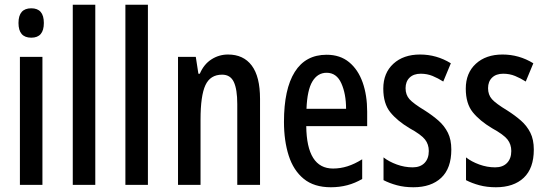

<svg xmlns="http://www.w3.org/2000/svg" viewBox="-20 -780 2302 810"><path d="M112 -745Q165 -745 165 -683Q165 -621 112 -621Q58 -621 58 -683Q58 -745 112 -745ZM159 -540V0H64V-540Z M382 0H287V-760H382Z M604 0H509V-760H604Z M942 -550Q1007 -550 1042 -503.5Q1077 -457 1077 -363V0H981V-341Q981 -403 966.5 -434Q952 -465 917 -465Q867 -465 846.5 -420.5Q826 -376 826 -275V0H731V-540H806L817 -469H823Q840 -509 872 -529.5Q904 -550 942 -550Z M1358 -549Q1415 -549 1453 -517.5Q1491 -486 1510 -432Q1529 -378 1529 -309V-248H1272Q1274 -69 1385 -69Q1416 -69 1446 -78.5Q1476 -88 1508 -108V-25Q1449 10 1376 10Q1305 10 1261.5 -25.5Q1218 -61 1198 -123.5Q1178 -186 1178 -266Q1178 -404 1223.5 -476.5Q1269 -549 1358 -549ZM1358 -473Q1320 -473 1298 -436.5Q1276 -400 1273 -321H1440Q1440 -384 1420 -428.5Q1400 -473 1358 -473Z M1884 -149Q1884 -70 1841.5 -30Q1799 10 1724 10Q1686 10 1654.5 1.5Q1623 -7 1598 -20V-116Q1621 -98 1654 -86Q1687 -74 1721 -74Q1753 -74 1771 -92.5Q1789 -111 1789 -143Q1789 -171 1773 -191.5Q1757 -212 1708 -239Q1656 -270 1626.5 -306.5Q1597 -343 1597 -406Q1597 -472 1639.5 -511Q1682 -550 1752 -550Q1822 -550 1882 -513L1850 -436Q1828 -450 1805 -459.5Q1782 -469 1755 -469Q1725 -469 1708 -452.5Q1691 -436 1691 -408Q1691 -380 1707.5 -361.5Q1724 -343 1772 -314Q1805 -293 1830 -271Q1855 -249 1869.5 -220Q1884 -191 1884 -149Z M2232 -149Q2232 -70 2189.5 -30Q2147 10 2072 10Q2034 10 2002.5 1.5Q1971 -7 1946 -20V-116Q1969 -98 2002 -86Q2035 -74 2069 -74Q2101 -74 2119 -92.5Q2137 -111 2137 -143Q2137 -171 2121 -191.5Q2105 -212 2056 -239Q2004 -270 1974.5 -306.5Q1945 -343 1945 -406Q1945 -472 1987.5 -511Q2030 -550 2100 -550Q2170 -550 2230 -513L2198 -436Q2176 -450 2153 -459.5Q2130 -469 2103 -469Q2073 -469 2056 -452.5Q2039 -436 2039 -408Q2039 -380 2055.5 -361.5Q2072 -343 2120 -314Q2153 -293 2178 -271Q2203 -249 2217.5 -220Q2232 -191 2232 -149Z"/></svg>

Font: Noto Sans Gurmukhi ExtraCondensed Medium
Style: Regular
Weight: 500
Width: 2
Designer: Jelle Bosma - Monotype Design Team
Foundry: Monotype Imaging Inc.
Version: Version 2.004; ttfautohint (v1.8.4.7-5d5b)